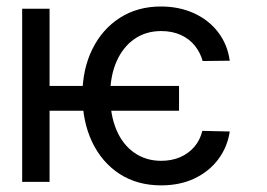

<svg xmlns="http://www.w3.org/2000/svg" viewBox="-20 -557 818 588"><path d="M528.3 -217.8V-293.9H111.3V-217.8ZM577.1 -416.5C588.2 -402.5 596 -387 600.6 -370.1L683.6 -371.1C679 -404.3 667.2 -433.4 647.9 -458.5C628.7 -483.6 604 -502.9 573.7 -516.6C543.5 -530.3 509.8 -537.1 472.7 -537.1C425.1 -537.1 383.3 -525.6 347.2 -502.4C311 -479.3 282.9 -447.3 262.7 -406.2C242.5 -365.2 232.4 -318.4 232.4 -265.6C232.4 -211.6 242.4 -163.7 262.2 -122.1C282.1 -80.4 310.1 -47.9 346.2 -24.4C382.3 -1 424.8 10.7 473.6 10.7C512 10.7 546.2 3.6 576.2 -10.7C606.1 -25.1 630.4 -44.8 648.9 -69.8C667.5 -94.9 679 -123 683.6 -154.3L599.6 -156.2C595.1 -137.4 586.9 -121.1 575.2 -107.4C563.5 -93.8 549 -83.2 531.7 -75.7C514.5 -68.2 495.1 -64.5 473.6 -64.5C442.4 -64.5 414.9 -72.8 391.1 -89.4C367.4 -106 349.1 -129.4 336.4 -159.7C323.7 -189.9 317.4 -225.3 317.4 -265.6C317.4 -304.7 323.9 -339 336.9 -368.7C349.9 -398.3 368.2 -421.2 391.6 -437.5C415 -453.8 442.4 -461.9 473.6 -461.9C496.4 -461.9 516.6 -457.8 534.2 -449.7C551.8 -441.6 566.1 -430.5 577.1 -416.5ZM131.8 0V-530.3H47.9V0Z"/></svg>

Font: Pretendard Variable
Style: Regular
Weight: 400
Designer: Base glyphs from Inter by Rasmus Andersson; Hangeul glyphs from Noto Sans CJK(Source Han Sans) by Jang Soo-young and Kan
Foundry: Kil Hyung-jin
Version: Version 1.309;Glyphs 3.2 (3225)